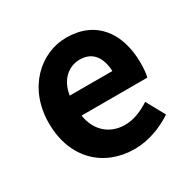

<svg xmlns="http://www.w3.org/2000/svg" viewBox="-122 -622 751 753"><g transform="rotate(-30 254.0 -245.5)"><path d="M283 11C345 11 406 -12 456 -45L410 -129C373 -105 336 -90 297 -90C229 -90 178 -134 167 -207H465C469 -223 471 -247 471 -269C471 -407 401 -502 267 -502C152 -502 41 -405 41 -245C41 -83 146 11 283 11ZM270 -401C327 -401 356 -362 359 -298H166C176 -365 220 -401 270 -401Z"/></g></svg>

Font: Source Sans Pro SemBd
Style: Regular
Weight: 700
Designer: Paul D. Hunt
Foundry: Adobe Systems Incorporated
Version: Version 2.020;PS 2.0;hotconv 1.0.86;makeotf.lib2.5.63406